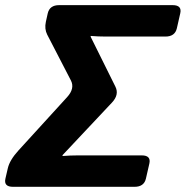

<svg xmlns="http://www.w3.org/2000/svg" viewBox="-38 -720 716 740"><path d="M12.2 0Q-24.4 0 -17.1 -31.7L-7.8 -71.8Q-0.5 -103 32.7 -139.6L220.7 -345.7Q251 -378.9 235.4 -409.7L144 -586.4Q132.8 -608.4 138.7 -635.7L146 -668.5Q153.3 -700.2 189.9 -700.2H627.4Q664.1 -700.2 656.7 -668.5L643.6 -610.8Q636.2 -579.1 599.6 -579.1H369.6Q340.3 -579.1 311.5 -581.5V-578.1L406.7 -386.2Q422.4 -355 393.1 -324.2L203.1 -122.1V-118.7Q232.9 -121.1 262.2 -121.1H508.3Q544.9 -121.1 537.6 -89.4L524.4 -31.7Q517.1 0 480.5 0Z"/></svg>

Font: Istok
Style: Bold Italic
Weight: 700
Italic angle: -13°
Designer: Andrey V. Panov
Foundry: Andrey V. Panov
Version: Version 1.0.3